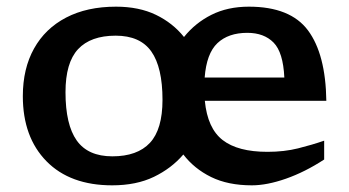

<svg xmlns="http://www.w3.org/2000/svg" viewBox="-20 -545 1048 576"><path d="M952.5 -66.5Q895 -29 838 -9Q781 11 735.5 11Q664 11 613.2 -14Q562.5 -39 530 -81.5Q494.5 -40 441.8 -14.5Q389 11 316.5 11Q190.5 11 119.5 -61.2Q48.5 -133.5 48.5 -256.5Q48.5 -339 82 -399.2Q115.5 -459.5 178.2 -492.2Q241 -525 328 -525Q397 -525 447.8 -500.5Q498.5 -476 532 -434Q565.5 -476 614.2 -500.5Q663 -525 726.5 -525Q851 -525 904 -453.8Q957 -382.5 959 -242.5H594.5Q602.5 -160 648 -124.8Q693.5 -89.5 782.5 -89.5Q832.5 -89.5 874.5 -100Q916.5 -110.5 952.5 -123ZM722 -446.5Q665 -446.5 632.2 -415.5Q599.5 -384.5 594 -312.5H833Q829.5 -388 800.8 -417.2Q772 -446.5 722 -446.5ZM317 -76Q392 -76 429.8 -116.5Q467.5 -157 467.5 -245.5Q467.5 -343 434 -390.5Q400.5 -438 327 -438Q252 -438 214.2 -397.5Q176.5 -357 176.5 -268.5Q176.5 -171 210.2 -123.5Q244 -76 317 -76Z"/></svg>

Font: Newsreader Caption Medium
Style: Regular
Weight: 500
Designer: Hugues Gentile
Foundry: Production Type
Version: Version 1.001